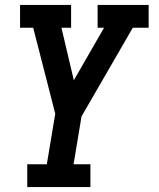

<svg xmlns="http://www.w3.org/2000/svg" viewBox="-20 -540 640 775"><path d="M90 215V123H169L203 -81L114 -428H61V-520H267V-428H228L278 -216L400 -428H374V-520H580V-428H516L309 -70L277 123H345V215Z"/></svg>

Font: Iosevka Etoile SmBdObl
Style: Regular
Weight: 600
Italic angle: -9°
Designer: Belleve Invis
Foundry: Belleve Invis
Version: Version 15.5.2; ttfautohint (v1.8.4)